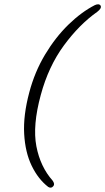

<svg xmlns="http://www.w3.org/2000/svg" viewBox="-20 -750 487 888"><path d="M115.5 -323Q140.5 -417.5 188.2 -497.2Q236 -577 296.2 -635.8Q356.5 -694.5 419 -726.5Q438.5 -735 445.5 -723.5Q451 -711.5 430 -695.5Q347 -637 275.5 -539.8Q204 -442.5 168.5 -310.5Q130 -169 148.2 -73.8Q166.5 21.5 223.5 85.5Q235 102 226.5 111Q217 123 203 114.5Q156.5 78.5 126.5 16.5Q96.5 -45.5 91.8 -130.8Q87 -216 115.5 -323Z"/></svg>

Font: Fraunces 144pt SuperSoft Light
Style: Italic
Weight: 300
Italic angle: -16°
Version: Version 1.000;[b76b70a41]